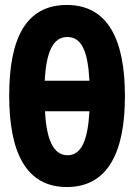

<svg xmlns="http://www.w3.org/2000/svg" viewBox="-20 -745 540 773"><path d="M249 8C413 8 483 -130 483 -358C483 -588 413 -725 249 -725C84 -725 17 -590 17 -360C17 -130 86 8 249 8ZM251 -596C310 -596 334 -536 340 -420H160C166 -531 191 -596 251 -596ZM252 -120C193 -120 167 -187 161 -297H340C334 -188 311 -120 252 -120Z"/></svg>

Font: Noto Sans Mono ExtraCondensed ExtraBold
Style: Regular
Weight: 800
Width: 2
Designer: Monotype Design Team
Foundry: Monotype Imaging Inc.
Version: Version 2.014